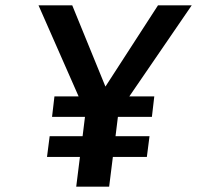

<svg xmlns="http://www.w3.org/2000/svg" viewBox="-20 -713 742 723"><path d="M561 -350H467L702 -693H575L377 -387L252 -693H125L276 -350H185L176 -273H300L291 -200H167L157 -122H281L267 -10H391L405 -122H533L543 -200H415L424 -273H552Z"/></svg>

Font: Bluebird
Style: LiNrwObl
Weight: 300
Designer: Jasper
Foundry: Cannot Into Space Fonts
Version: Version 0.98